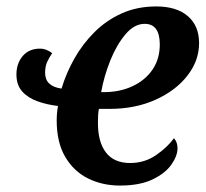

<svg xmlns="http://www.w3.org/2000/svg" viewBox="-20 -566 640 596"><path d="M352 10Q298 10 253.5 -12Q209 -34 182.5 -79Q156 -124 156 -192Q156 -215 160 -237Q126 -241 96.5 -251.5Q67 -262 49 -282Q31 -302 31 -335Q31 -369 50.5 -392Q70 -415 104 -415Q115 -415 124.5 -411Q134 -407 142 -401Q133 -388 126.5 -374Q120 -360 120 -340Q120 -298 171 -291Q185 -338 210.5 -383.5Q236 -429 273 -466Q310 -503 358 -524.5Q406 -546 465 -546Q528 -546 563 -516Q598 -486 598 -432Q598 -378 562 -331.5Q526 -285 463 -256.5Q400 -228 320 -228H287Q285 -218 284.5 -207Q284 -196 284 -184Q284 -125 309 -92.5Q334 -60 384 -60Q429 -60 464.5 -84.5Q500 -109 520 -137Q531 -125 531 -106Q531 -82 512 -55Q493 -28 453.5 -9Q414 10 352 10ZM303 -280Q352 -280 391.5 -298.5Q431 -317 453.5 -350Q476 -383 476 -428Q476 -492 429 -492Q397 -492 369.5 -459.5Q342 -427 322.5 -378.5Q303 -330 294 -280Z"/></svg>

Font: Noto Serif SemiCondensed SemiBold
Style: Italic
Weight: 600
Width: 4
Italic angle: -12°
Designer: Monotype Design Team
Foundry: Monotype Imaging Inc.
Version: Version 2.014; ttfautohint (v1.8.4.7-5d5b)